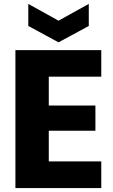

<svg xmlns="http://www.w3.org/2000/svg" viewBox="-20 -964 577 984"><path d="M59 0ZM59 0ZM499 0H59V-707H499V-571H230V-423H469V-294H230V-137H499ZM280 -747 125 -831V-944L280 -858L435 -944V-831Z"/></svg>

Font: Ulagadi Sans
Style: Bold
Weight: 700
Designer: Ninad Kale (Devanagari), Jonny Pinhorn (Latin)
Foundry: Indian Type Foundry
Version: Version 3.01;March 29, 2020;FontCreator 12.0.0.2522 64-bit; 